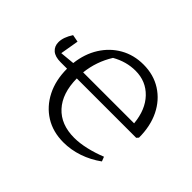

<svg xmlns="http://www.w3.org/2000/svg" viewBox="-117 -720 919 919"><g transform="rotate(45 342.5 -260.5)"><path d="M108 -255Q71 -255 52 -271.5Q33 -288 33 -316Q33 -349 59 -389L96 -382L80 -288L154 -295Q162 -364 195 -416.5Q228 -469 280 -498.5Q332 -528 397 -528Q466 -528 518.5 -494.5Q571 -461 600 -402Q629 -343 629 -265L620 -255H218Q219 -155 269.5 -100Q320 -45 410 -45Q447 -45 490 -55Q533 -65 575 -82L584 -59Q540 -27 490 -10Q440 7 389 7Q318 7 265 -26Q212 -59 182 -118Q152 -177 152 -255ZM391 -480Q329 -480 271 -447Q228 -378 219 -297H564Q556 -382 509 -431Q462 -480 391 -480Z"/></g></svg>

Font: Piazzolla SC Light
Style: Regular
Weight: 300
Designer: Juan Pablo del Peral
Foundry: Huerta Tipografica
Version: Version 1.330